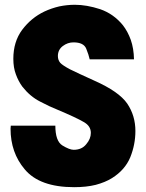

<svg xmlns="http://www.w3.org/2000/svg" viewBox="-20 -774 613 808"><path d="M25.4 -245.1Q24.4 -239.3 24.4 -232.4Q24.4 -131.8 84 -61.5Q146.5 13.7 292 13.7Q343.8 13.7 382.8 3.9Q422.9 -6.8 451.2 -24.4Q505.9 -58.6 528.3 -112.3Q549.8 -166 549.8 -222.7Q549.8 -287.1 515.6 -337.9Q480.5 -388.7 377 -434.6Q342.8 -450.2 317.4 -461.9Q292 -473.6 274.4 -482.4Q243.2 -499 233.4 -509.8Q223.6 -521.5 223.6 -538.1Q223.6 -564.5 244.1 -580.1Q264.6 -595.7 289.1 -595.7Q332 -595.7 342.8 -569.3Q353.5 -543 357.4 -524.4Q418.9 -524.4 543.9 -524.4Q543 -570.3 530.3 -606.4Q517.6 -641.6 497.1 -668Q458 -715.8 401.4 -735.4Q344.7 -753.9 294.9 -753.9Q262.7 -753.9 229.5 -747.1Q196.3 -739.3 167 -725.6Q111.3 -699.2 73.2 -648.4Q36.1 -598.6 36.1 -526.4Q36.1 -489.3 46.9 -460.9Q57.6 -431.6 74.2 -409.2Q106.4 -368.2 148.4 -346.7Q191.4 -324.2 216.8 -314.5Q302.7 -278.3 332 -260.7Q362.3 -244.1 362.3 -214.8Q362.3 -189.5 342.8 -167Q324.2 -143.6 290 -143.6Q272.5 -143.6 242.2 -162.1Q212.9 -180.7 212.9 -245.1Q150.4 -245.1 25.4 -245.1Z"/></svg>

Font: Avakin
Style: Bold
Weight: 700
Designer: Herb Lubalin, Tom Carnase, Ed Benguiat, Adobe Type Staff
Version: Version 1.0